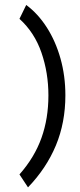

<svg xmlns="http://www.w3.org/2000/svg" viewBox="-20 -621 331 790"><path d="M95.2 149.9 60.1 96.7Q122.1 26.4 150.6 -53.5Q179.2 -133.3 179.2 -228.5Q179.2 -321.3 150.6 -404.3Q122.1 -487.3 60.1 -543.5L87.9 -600.6Q136.2 -564.9 172.6 -508.1Q209 -451.2 229 -379.9Q249 -308.6 249 -228.5Q249 -116.7 210 -22.7Q170.9 71.3 95.2 149.9Z"/></svg>

Font: Harmattan
Style: Regular
Weight: 400
Designer: George W. Nuss III and SIL International
Foundry: SIL International
Version: Version 4.000